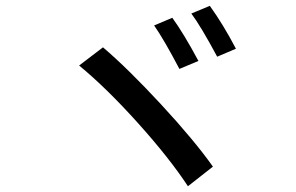

<svg xmlns="http://www.w3.org/2000/svg" viewBox="-20 -732 1017 660"><path d="M572.3 -670.9Q611.3 -617.2 662.1 -522.5L596.7 -495.1Q543.9 -595.7 509.8 -644.5ZM252 -506.8 334 -569.3Q419.9 -496.1 534.2 -372.6Q648.4 -249 711.9 -159.2L626 -91.8Q562.5 -188.5 454.1 -309.1Q345.7 -429.7 252 -506.8ZM637.7 -685.5 701.2 -711.9Q747.1 -648.4 791 -564.5L726.6 -537.1Q669.9 -642.6 637.7 -685.5Z"/></svg>

Font: Min Sans Medium
Style: Regular
Weight: 500
Designer: Jinseong-Kim, NotoSansCJK, Nunito
Foundry: Jinseong-Kim
Version: Version 1.400;Glyphs 3.1.2 (3151)